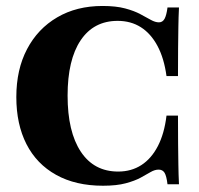

<svg xmlns="http://www.w3.org/2000/svg" viewBox="-20 -602 657 634"><path d="M320.2 11.3Q229.8 11.3 165.3 -24.6Q100.8 -60.5 67.3 -126.2Q33.9 -191.9 33.9 -281.5Q33.9 -372.6 69.4 -439.9Q104.8 -507.3 169 -544.8Q233.1 -582.3 318.5 -582.3Q362.9 -582.3 393.1 -574.2Q423.4 -566.1 443.5 -555.2Q463.7 -544.4 478.2 -536.3Q492.7 -528.2 504.8 -528.2Q516.9 -528.2 523.4 -539.9Q529.8 -551.6 533.1 -577.4H571Q569.4 -544.4 569 -513.3Q568.5 -482.3 568.1 -444.4Q567.7 -406.5 567.7 -350.8H529.8Q521.8 -409.7 500 -450.4Q478.2 -491.1 445.2 -512.1Q412.1 -533.1 368.5 -533.1Q289.5 -533.1 246.4 -469Q203.2 -404.8 203.2 -286.3Q203.2 -166.9 246.8 -101.2Q290.3 -35.5 370.2 -35.5Q413.7 -35.5 446.8 -56.9Q479.8 -78.2 501.2 -119.4Q522.6 -160.5 529.8 -220.2H567.7Q567.7 -166.1 568.1 -127.8Q568.5 -89.5 569 -58.1Q569.4 -26.6 571 6.5H533.1Q529.8 -21 523.4 -31.5Q516.9 -41.9 504 -41.9Q491.1 -41.9 477.4 -33.9Q463.7 -25.8 444.4 -15.3Q425 -4.8 395.2 3.2Q365.3 11.3 320.2 11.3Z"/></svg>

Font: Playfair 9pt Black
Style: Regular
Weight: 900
Designer: Claus Eggers Sørensen
Foundry: Claus Eggers Sørensen
Version: Version 2.203